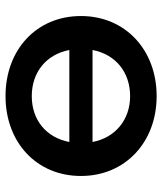

<svg xmlns="http://www.w3.org/2000/svg" viewBox="34 -614 587 695"><g transform="rotate(-90 327.5 -266.5)"><path d="M327 -540C160 -540 38 -428 38 -267C38 -107 160 7 327 7C495 7 617 -107 617 -267C617 -428 495 -540 327 -540ZM327 -445C413 -445 478 -393 494 -309H161C177 -393 241 -445 327 -445ZM327 -89C242 -89 177 -142 161 -225H494C478 -141 413 -89 327 -89Z"/></g></svg>

Font: Talent
Style: Bold
Weight: 600
Designer: Mike Powis
Version: Version 1.001;hotconv 1.0.109;makeotfexe 2.5.65596